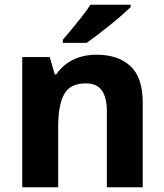

<svg xmlns="http://www.w3.org/2000/svg" viewBox="-20 -786 690 806"><path d="M385.1 -556.4Q475 -556.4 527 -509Q579.1 -461.6 579.1 -355.6V0H428.6V-318Q428.6 -376.9 407.5 -406.4Q386.3 -436 341 -436Q273.3 -436 248.8 -389.6Q224.2 -343.2 224.2 -256V0H73.4V-546.4H188.8L209.9 -473.4H216.1Q234.1 -500.2 259.4 -518.7Q284.7 -537.2 316.3 -546.8Q348 -556.4 385.1 -556.4ZM528.4 -756Q513.9 -742 490.8 -721.7Q467.7 -701.4 440.8 -679.9Q413.9 -658.4 388.5 -638.9Q363.1 -619.4 343.9 -606H243.8V-619.2Q260 -638.2 281.5 -663.9Q302.9 -689.6 324.2 -716.8Q345.5 -744 359.5 -766H528.4Z"/></svg>

Font: Noto Sans Khmer UI
Style: Regular
Weight: 400
Designer: Danh Hong and the Monotype Design Team
Foundry: Monotype Imaging Inc.
Version: Version 2.002